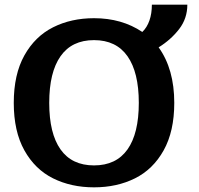

<svg xmlns="http://www.w3.org/2000/svg" viewBox="-20 -788 851 823"><path d="M39 -347Q39 -469 84.5 -550.5Q130 -632 207.5 -671Q285 -710 383 -710Q502 -710 590 -651Q610 -670 620.5 -700Q631 -730 631 -768H783Q783 -709 748 -663.5Q713 -618 660 -585Q727 -492 727 -347Q727 -225 681.5 -143.5Q636 -62 558.5 -23.5Q481 15 383 15Q285 15 207.5 -23.5Q130 -62 84.5 -143.5Q39 -225 39 -347ZM575 -347Q575 -478 526.5 -547Q478 -616 383 -616Q288 -616 239.5 -547Q191 -478 191 -347Q191 -216 239.5 -147.5Q288 -79 383 -79Q478 -79 526.5 -147.5Q575 -216 575 -347Z"/></svg>

Font: Maitree
Style: Bold
Weight: 700
Designer: CadsonDemak Team
Foundry: CadsonDemak
Version: Version 1.002